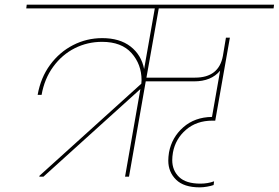

<svg xmlns="http://www.w3.org/2000/svg" viewBox="-20 -760 1199 826"><path d="M663 -724 610 -426H819Q922 -426 939 -520L952 -598H969L906 -241H894Q826 -241 780.5 -202Q735 -163 724 -104Q721 -86 721 -71Q721 -27 750.5 1.5Q780 30 842 30Q874 30 901 20L899 36Q888 40 871 43Q854 46 839 46Q771 46 737.5 13Q704 -20 704 -69Q704 -85 707 -104Q719 -169 768.5 -212.5Q818 -256 892 -257L927 -456Q889 -410 815 -410H607L535 0H518L584 -377L167 0H149L150 -4L588 -400Q589 -408 589 -415Q589 -483 546 -531.5Q503 -580 419 -580Q356 -580 301.5 -552.5Q247 -525 209 -473Q171 -421 159 -352H142Q155 -426 195.5 -481Q236 -536 294.5 -566Q353 -596 420 -596Q495 -596 541.5 -560Q588 -524 600 -463L646 -724H93L95 -740H1159L1157 -724Z"/></svg>

Font: Fz Poppins Thin
Style: Italic
Weight: 100
Italic angle: -10°
Designer: Ninad Kale (Devanagari), Jonny Pinhorn (Latin)
Foundry: Indian Type Foundry
Version: Vit hóa bi Vntype.Com & FontZin.Com